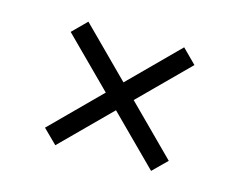

<svg xmlns="http://www.w3.org/2000/svg" viewBox="-60 -490 645 517"><g transform="rotate(15 262.5 -231.0)"><path d="M90 -97 396 -403 435 -364 129 -58.5ZM90 -364 129 -403 435 -97 396 -58.5Z"/></g></svg>

Font: Newsreader 36pt
Style: Bold
Weight: 700
Designer: Hugues Gentile
Foundry: Production Type
Version: Version 1.003